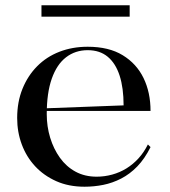

<svg xmlns="http://www.w3.org/2000/svg" viewBox="-20 -692 643 727"><path d="M312 -515Q392 -515 444.5 -483Q497 -451 523.5 -396.5Q550 -342 550 -272H155V-282L448 -293Q448 -359 433 -405.5Q418 -452 388 -477Q358 -502 312 -502Q265 -502 230 -475Q195 -448 176 -394Q157 -340 157 -260Q157 -213 170 -170.5Q183 -128 207 -94.5Q231 -61 266 -42Q301 -23 346 -23Q376 -23 405 -31Q434 -39 459 -54.5Q484 -70 504.5 -92.5Q525 -115 540 -145L550 -135Q528 -91 500 -62Q472 -33 439 -16Q406 1 371 8Q336 15 300 15Q240 15 193 -6Q146 -27 113 -62.5Q80 -98 62.5 -145Q45 -192 45 -245Q45 -306 65 -355.5Q85 -405 120.5 -441Q156 -477 205 -496Q254 -515 312 -515ZM137 -629V-672H471V-629Z"/></svg>

Font: Kalnia
Style: Regular
Weight: 400
Designer: Frida Medrano
Foundry: Frida Medrano
Version: Version 1.105